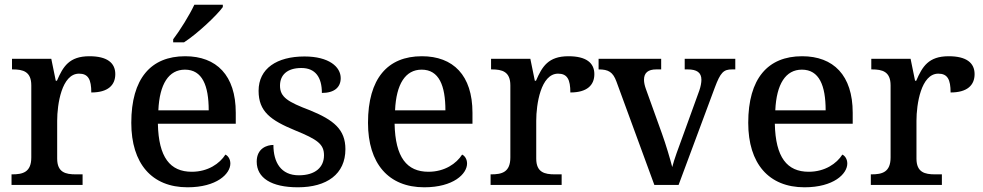

<svg xmlns="http://www.w3.org/2000/svg" viewBox="-20 -786 4177 816"><path d="M29 0H331V-45H302C259 -45 223 -53 223 -112V-273C223 -342 242 -473 316 -473C355 -473 368 -448 368 -393C439 -393 470 -424 470 -471C470 -519 435 -547 360 -547C274 -547 248 -503 222 -443H217L198 -536H31V-491H34C78 -491 113 -482 113 -423V-117C113 -54 77 -45 32 -45H29Z M716 -619V-606H762C818 -642 902 -721 927 -756V-766H806C785 -721 745 -657 716 -619ZM777 10C901 10 959 -47 959 -91C959 -110 949 -124 938 -129C914 -91 864 -56 795 -56C703 -56 654 -117 651 -260H982V-307C982 -466 900 -547 767 -547C621 -547 538 -452 538 -264C538 -91 625 10 777 10ZM867 -317H653C658 -429 697 -490 766 -490C840 -490 867 -422 867 -317Z M1246 10C1369 10 1448 -46 1448 -152C1448 -236 1398 -276 1298 -317C1203 -353 1170 -373 1170 -422C1170 -467 1200 -497 1261 -497C1320 -497 1348 -458 1348 -391C1401 -391 1428 -415 1428 -454C1428 -502 1378 -546 1274 -546C1157 -546 1079 -495 1079 -400C1079 -312 1130 -275 1234 -232C1330 -193 1357 -173 1357 -126C1357 -76 1321 -41 1250 -41C1174 -41 1142 -96 1142 -170C1115 -170 1071 -156 1071 -99C1071 -30 1133 10 1246 10Z M1783 10C1907 10 1965 -47 1965 -91C1965 -110 1955 -124 1944 -129C1920 -91 1870 -56 1801 -56C1709 -56 1660 -117 1657 -260H1988V-307C1988 -466 1906 -547 1773 -547C1627 -547 1544 -452 1544 -264C1544 -91 1631 10 1783 10ZM1873 -317H1659C1664 -429 1703 -490 1772 -490C1846 -490 1873 -422 1873 -317Z M2065 0H2367V-45H2338C2295 -45 2259 -53 2259 -112V-273C2259 -342 2278 -473 2352 -473C2391 -473 2404 -448 2404 -393C2475 -393 2506 -424 2506 -471C2506 -519 2471 -547 2396 -547C2310 -547 2284 -503 2258 -443H2253L2234 -536H2067V-491H2070C2114 -491 2149 -482 2149 -423V-117C2149 -54 2113 -45 2068 -45H2065Z M2600 -439 2761 0H2864L3018 -414C3042 -478 3055 -491 3091 -491H3105V-536H2890V-491H2903C2941 -491 2961 -478 2961 -447C2961 -435 2958 -418 2952 -401L2881 -205C2865 -162 2844 -105 2837 -76C2828 -111 2810 -172 2793 -219L2725 -408C2720 -422 2717 -435 2717 -447C2717 -477 2735 -491 2769 -491H2790V-536H2524V-491C2566 -491 2585 -480 2600 -439Z M3399 10C3523 10 3581 -47 3581 -91C3581 -110 3571 -124 3560 -129C3536 -91 3486 -56 3417 -56C3325 -56 3276 -117 3273 -260H3604V-307C3604 -466 3522 -547 3389 -547C3243 -547 3160 -452 3160 -264C3160 -91 3247 10 3399 10ZM3489 -317H3275C3280 -429 3319 -490 3388 -490C3462 -490 3489 -422 3489 -317Z M3681 0H3983V-45H3954C3911 -45 3875 -53 3875 -112V-273C3875 -342 3894 -473 3968 -473C4007 -473 4020 -448 4020 -393C4091 -393 4122 -424 4122 -471C4122 -519 4087 -547 4012 -547C3926 -547 3900 -503 3874 -443H3869L3850 -536H3683V-491H3686C3730 -491 3765 -482 3765 -423V-117C3765 -54 3729 -45 3684 -45H3681Z"/></svg>

Font: Noto Serif Tamil Medium
Style: Italic
Weight: 500
Italic angle: -12°
Designer: Indian Type Foundry, Tom Grace, and the Monotype Design Team
Foundry: Monotype Imaging Inc.
Version: Version 2.003